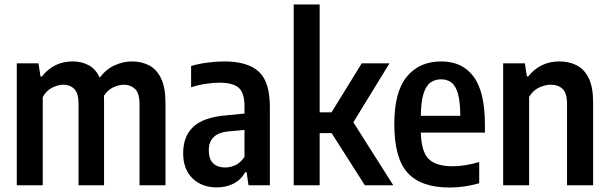

<svg xmlns="http://www.w3.org/2000/svg" viewBox="-20 -828 2722 858"><path d="M55 0V-545H152L161 -486H167Q220 -553.5 305 -553.5Q343.5 -553.5 375.5 -537Q407.5 -520.5 425.5 -481Q455 -519.5 493.2 -536.5Q531.5 -553.5 570 -553.5Q612 -553.5 645.8 -536.2Q679.5 -519 699.5 -478.2Q719.5 -437.5 719.5 -368V0H603.5V-362Q603.5 -412 583.2 -430.8Q563 -449.5 533 -449.5Q513.5 -449.5 488 -438.5Q462.5 -427.5 444.5 -400Q445 -387.5 445 -374V0H331V-362Q331 -412 311.8 -430.8Q292.5 -449.5 262.5 -449.5Q241 -449.5 214.5 -437Q188 -424.5 171 -394V0Z M948.5 9.5Q882 9.5 840.2 -31Q798.5 -71.5 798.5 -143.5Q798.5 -219 844 -261.5Q889.5 -304 990.5 -312.5L1072.5 -320.5V-354Q1072.5 -414 1046.2 -436.2Q1020 -458.5 961.5 -458.5Q933.5 -458.5 900 -453.5Q866.5 -448.5 834 -438V-533Q866.5 -543 906.5 -548.2Q946.5 -553.5 982 -553.5Q1085.5 -553.5 1135.8 -508.5Q1186 -463.5 1186 -349V0H1090.5L1082 -58.5H1076Q1055 -22.5 1021.8 -6.5Q988.5 9.5 948.5 9.5ZM913 -156.5Q913 -117 932.5 -98.2Q952 -79.5 986.5 -79.5Q1008 -79.5 1031 -89.5Q1054 -99.5 1072.5 -127V-247.5L1002.5 -241Q913 -233 913 -156.5Z M1292.5 0V-808H1408.5V-326H1461.5L1596.5 -545H1720.5L1559 -281.5L1737.5 0H1610.5L1462 -233H1408.5V0Z M1989 10Q1862 10 1802 -55.2Q1742 -120.5 1742 -274Q1742 -417.5 1798 -485.5Q1854 -553.5 1952 -553.5Q2046 -553.5 2096.5 -485.5Q2147 -417.5 2147 -271V-235.5H1860.5Q1863 -149.5 1896 -117.2Q1929 -85 2003 -85Q2030 -85 2059.2 -89.8Q2088.5 -94.5 2121.5 -104V-9Q2085 1 2053.5 5.5Q2022 10 1989 10ZM1951 -473.5Q1924.5 -473.5 1904.5 -459.8Q1884.5 -446 1873 -410.8Q1861.5 -375.5 1860.5 -310.5H2037Q2036.5 -375.5 2026 -410.8Q2015.5 -446 1996.5 -459.8Q1977.5 -473.5 1951 -473.5Z M2228.5 0V-545H2325.5L2334.5 -486.5H2340.5Q2394 -553.5 2480 -553.5Q2523 -553.5 2557 -536.2Q2591 -519 2610.8 -478.8Q2630.5 -438.5 2630.5 -370.5V0H2514V-362Q2514 -412 2494 -430.8Q2474 -449.5 2441.5 -449.5Q2417.5 -449.5 2390 -437.2Q2362.5 -425 2344.5 -395.5V0Z"/></svg>

Font: Encode Sans Condensed SemiBold
Style: Regular
Weight: 600
Width: 3
Designer: Multiple Designers
Foundry: Impallari Type
Version: Version 3.000; ttfautohint (v1.8.3) -l 8 -r 50 -G 200 -x 14 